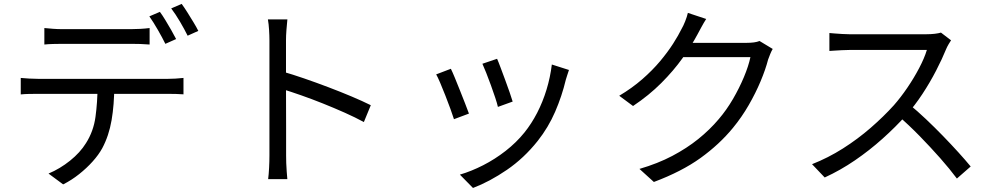

<svg xmlns="http://www.w3.org/2000/svg" viewBox="-20 -872 5010 967"><path d="M203.4 -730.8Q225.1 -728.6 247.6 -726.9Q270 -725.2 293.8 -725.2Q311.3 -725.2 346.3 -725.2Q381.2 -725.2 424.7 -725.2Q468.2 -725.2 511.2 -725.2Q554.2 -725.2 588.7 -725.2Q623.3 -725.2 640.1 -725.2Q661.3 -725.2 686.5 -726.6Q711.6 -728 733.5 -730.8V-647.8Q711 -649.8 686.4 -650.5Q661.7 -651.2 640.1 -651.2Q623.3 -651.2 588.7 -651.2Q554.2 -651.2 511.2 -651.2Q468.2 -651.2 425 -651.2Q381.8 -651.2 346.9 -651.2Q312 -651.2 295 -651.2Q270.2 -651.2 246.6 -650.5Q222.9 -649.8 203.4 -647.8ZM84.5 -479.5Q105.1 -477.7 126.8 -476.3Q148.5 -474.9 171.5 -474.9Q183.7 -474.9 222.4 -474.9Q261 -474.9 316.7 -474.9Q372.3 -474.9 436.2 -474.9Q500.1 -474.9 564 -474.9Q627.9 -474.9 683.2 -474.9Q738.5 -474.9 776.6 -474.9Q814.7 -474.9 825.9 -474.9Q841.9 -474.9 864 -476.1Q886.2 -477.3 904.1 -479.5V-396.9Q887.8 -398.3 866.2 -398.8Q844.6 -399.3 825.9 -399.3Q814.7 -399.3 776.6 -399.3Q738.5 -399.3 683.2 -399.3Q627.9 -399.3 564 -399.3Q500.1 -399.3 436.2 -399.3Q372.3 -399.3 316.7 -399.3Q261 -399.3 222.4 -399.3Q183.7 -399.3 171.5 -399.3Q148.9 -399.3 126.9 -398.9Q104.9 -398.5 84.5 -396.5ZM555.5 -439.2Q555.5 -345.3 542 -266.7Q528.5 -188.1 495 -125.5Q476.8 -92.3 446.6 -58.7Q416.4 -25 378.7 4.9Q341.1 34.9 298.1 56.7L224.4 2.2Q282.4 -22.2 333 -62.9Q383.6 -103.5 413 -151Q451 -210.7 460.9 -283.4Q470.9 -356.2 471.5 -438.9ZM785.3 -812.3Q798.3 -794.9 813.1 -770.3Q827.9 -745.8 842.3 -720.8Q856.7 -695.8 867 -675.3L812.8 -651.2Q798 -681.6 775.1 -721.4Q752.2 -761.2 732.2 -789.6ZM894.9 -852.4Q908.5 -834 924.1 -809.1Q939.7 -784.2 954.6 -759.7Q969.5 -735.2 978.8 -716.4L925 -692.2Q908.8 -725.1 886.2 -763.4Q863.6 -801.6 842.3 -829.6Z M1337 -88.4Q1337 -102.5 1337 -144.5Q1337 -186.6 1337 -245.1Q1337 -303.7 1337 -368.5Q1337 -433.4 1337 -494.3Q1337 -555.3 1337 -602Q1337 -648.8 1337 -669.8Q1337 -691.2 1335.2 -721.1Q1333.4 -751 1329.3 -774.2H1427.4Q1425 -751.7 1422.7 -722Q1420.4 -692.4 1420.4 -669.8Q1420.4 -631.1 1420.4 -576.4Q1420.4 -521.7 1420.4 -460.5Q1420.4 -399.2 1420.7 -338.5Q1421 -277.8 1421 -225.5Q1421 -173.2 1421 -136.6Q1421 -100 1421 -88.4Q1421 -72.4 1421.6 -51Q1422.2 -29.6 1424 -8.1Q1425.8 13.4 1427.2 30.3H1330.5Q1333.6 6.2 1335.3 -27.1Q1337 -60.5 1337 -88.4ZM1402.7 -511.7Q1452.1 -497.5 1511.8 -477Q1571.4 -456.5 1633 -433.1Q1694.5 -409.8 1750.3 -386.3Q1806.1 -362.8 1847.5 -342.1L1812.6 -257.3Q1770 -280.5 1716.2 -304.5Q1662.5 -328.4 1605.9 -351Q1549.3 -373.7 1496.5 -392.1Q1443.7 -410.5 1402.7 -423.3Z M2483.5 -575.9Q2490.2 -561.2 2501.1 -531.8Q2512 -502.4 2524.4 -469.2Q2536.8 -436 2547 -406.3Q2557.2 -376.6 2562 -360.4L2487.7 -333.6Q2483.9 -350.8 2474.2 -380.1Q2464.5 -409.4 2452.5 -442.5Q2440.5 -475.6 2428.9 -504.9Q2417.2 -534.2 2409.6 -550.9ZM2845.5 -519.6Q2840.4 -504.6 2836.6 -492.5Q2832.8 -480.4 2829.7 -470.4Q2810.1 -388 2776 -309.3Q2742 -230.6 2688.4 -162.6Q2619 -75.2 2532.5 -16.2Q2446.1 42.8 2362.2 74.7L2296.2 7.5Q2354 -9.5 2413.3 -39.7Q2472.5 -69.9 2526.5 -111.9Q2580.4 -153.9 2621.4 -204.7Q2656.8 -248.6 2685.3 -303.6Q2713.7 -358.7 2732.7 -421Q2751.6 -483.3 2759.3 -547.1ZM2250.8 -525.6Q2258.8 -509.5 2270.9 -480.1Q2283 -450.7 2296.6 -416.5Q2310.2 -382.3 2322.5 -350.8Q2334.8 -319.4 2341.8 -299.9L2266.4 -271.7Q2260.4 -291.1 2248.6 -323.4Q2236.8 -355.7 2223 -391Q2209.2 -426.3 2196.8 -455.3Q2184.4 -484.3 2176.8 -497.4Z M3871.7 -625.5Q3865.4 -615 3859.1 -599.6Q3852.9 -584.2 3848.6 -572.2Q3835.6 -522 3810.7 -462.7Q3785.9 -403.5 3751 -342.9Q3716.1 -282.2 3671.3 -227.7Q3603.2 -144.8 3508.4 -76.4Q3413.6 -8.1 3273.2 44.5L3200.6 -21.3Q3292.7 -48.2 3365.7 -86.6Q3438.7 -125 3496.9 -171.9Q3555 -218.7 3600.1 -272.2Q3639.4 -318.2 3671.5 -373.3Q3703.6 -428.5 3726.7 -483.7Q3749.9 -539 3759.5 -584.4H3389.1L3421.1 -656.2Q3433.3 -656.2 3466.2 -656.2Q3499 -656.2 3541.5 -656.2Q3583.9 -656.2 3625.9 -656.2Q3668 -656.2 3699.3 -656.2Q3730.6 -656.2 3740 -656.2Q3760.1 -656.2 3776.9 -658.4Q3793.7 -660.7 3805.4 -665.5ZM3536.7 -776.5Q3524.2 -756.9 3512.1 -734.5Q3500.1 -712.1 3492.5 -698.1Q3463.2 -643 3418 -579.7Q3372.9 -516.3 3310.8 -454.1Q3248.7 -391.8 3168.3 -338.1L3098.7 -389.7Q3163.5 -428.3 3214.7 -473Q3266 -517.8 3304.4 -563.6Q3342.8 -609.5 3370 -651.9Q3397.1 -694.3 3413.4 -727.7Q3421.3 -740.8 3430.7 -764.3Q3440.1 -787.8 3444.4 -807.1Z M4769.9 -669Q4765.4 -662.6 4757.6 -649.2Q4749.7 -635.7 4745.4 -625.2Q4725.6 -576.2 4694.8 -516.6Q4664 -456.9 4625.8 -398.8Q4587.6 -340.8 4546.1 -294.2Q4490.7 -232.3 4424.9 -173.5Q4359.2 -114.6 4286.1 -64.6Q4213 -14.5 4133.6 21.9L4069.8 -45.1Q4150.8 -76.9 4225.4 -124.2Q4299.9 -171.5 4365.2 -228.2Q4430.5 -285 4481.9 -341.9Q4516.1 -380.8 4549.4 -429.6Q4582.7 -478.4 4609.2 -528.8Q4635.7 -579.2 4648.1 -620.4Q4639.5 -620.4 4609.7 -620.4Q4579.9 -620.4 4538.9 -620.4Q4497.8 -620.4 4452.7 -620.4Q4407.6 -620.4 4366.6 -620.4Q4325.5 -620.4 4296.4 -620.4Q4267.4 -620.4 4258.4 -620.4Q4240.7 -620.4 4219.2 -619.2Q4197.8 -618 4180.2 -616.9Q4162.7 -615.8 4157.2 -615.4V-705.7Q4164.3 -704.9 4182.7 -703.5Q4201.1 -702.1 4222.1 -700.8Q4243.2 -699.5 4258.4 -699.5Q4268.5 -699.5 4297.7 -699.5Q4326.8 -699.5 4367.3 -699.5Q4407.8 -699.5 4451.9 -699.5Q4495.9 -699.5 4536.3 -699.5Q4576.8 -699.5 4605.7 -699.5Q4634.7 -699.5 4644.3 -699.5Q4668.8 -699.5 4688.2 -701.9Q4707.6 -704.3 4719.1 -707.8ZM4559.1 -346.7Q4600.1 -313 4643.5 -272Q4686.9 -231 4728.9 -187.7Q4770.8 -144.5 4806.9 -104.7Q4843 -64.9 4868.8 -33.5L4799.4 27.2Q4763.6 -20.7 4714.7 -76.2Q4665.7 -131.6 4611.2 -187.4Q4556.6 -243.2 4502 -290.4Z"/></svg>

Font: Noto Sans TC Thin
Style: Regular
Weight: 100
Designer: Ryoko NISHIZUKA 西塚涼子 (kana, bopomofo & ideographs); Paul D. Hunt (Latin, Greek & Cyrillic); Sandoll Communications 산돌커뮤니
Foundry: Adobe
Version: Version 2.004-H2;hotconv 1.0.118;makeotfexe 2.5.65603